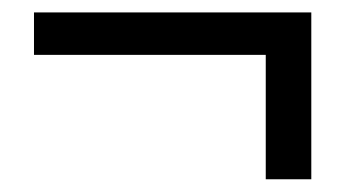

<svg xmlns="http://www.w3.org/2000/svg" viewBox="-20 -394 556 309"><path d="M407.7 -105.5V-305.7H34.7V-374H481V-105.5Z"/></svg>

Font: Akatab Medium
Style: Regular
Weight: 500
Designer: SIL Global
Foundry: SIL Global
Version: Version 4.100